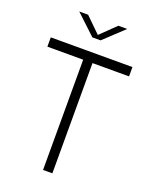

<svg xmlns="http://www.w3.org/2000/svg" viewBox="-175 -1069 917 1162"><g transform="rotate(20 283.0 -488.0)"><path d="M250.5 0V-710H20V-770H546V-710H310.5V0ZM128.5 -976H185.5L282.5 -881L380.5 -976H437.5L309.5 -856H256.5Z"/></g></svg>

Font: Junction Light
Style: Regular
Weight: 300
Designer: Caroline Hadilaksono
Foundry: Caroline Hadilaksono, Tyler Finck, The League of Moveable Type
Version: Version 2.000; ttfautohint (v1.8.3)